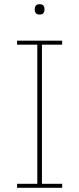

<svg xmlns="http://www.w3.org/2000/svg" viewBox="-20 -891 376 911"><path d="M61 0V-19H157V-679H61V-698H275V-679H179V-19H275V0ZM168 -822Q155 -822 150 -828.5Q145 -835 145 -843V-850Q145 -858 150 -864.5Q155 -871 168 -871Q181 -871 186 -864.5Q191 -858 191 -850V-843Q191 -835 186 -828.5Q181 -822 168 -822Z"/></svg>

Font: IBM Plex Sans Condensed Thin
Style: Regular
Weight: 100
Width: 3
Designer: Mike Abbink, Paul van der Laan, Pieter van Rosmalen
Foundry: Bold Monday
Version: Version 1.3